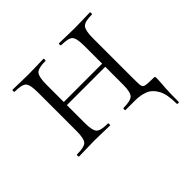

<svg xmlns="http://www.w3.org/2000/svg" viewBox="-137 -519 786 786"><g transform="rotate(-45 256.0 -126.5)"><path d="M467 129Q467 76 452 48Q437 20 412.5 10Q388 0 357 0H301Q298 0 298 -6Q298 -12 301 -12Q343 -12 355 -25Q367 -38 367 -81V-305Q367 -349 355.5 -361.5Q344 -374 302 -374Q299 -374 299 -380Q299 -386 302 -386Q320 -386 343.5 -385Q367 -384 392 -384Q415 -384 438.5 -385Q462 -386 480 -386Q482 -386 482 -380Q482 -374 480 -374Q437 -374 425.5 -360Q414 -346 414 -303V-81Q414 -47 415 -32.5Q416 -18 428 -15Q440 -12 474 -12Q481 -12 482 -10.5Q483 -9 483 0Q483 9 482 21Q481 33 479.5 57Q478 81 478 129Q478 133 472.5 133Q467 133 467 129ZM32 0Q29 0 29 -6Q29 -12 32 -12Q75 -12 86.5 -25Q98 -38 98 -81V-305Q98 -349 86.5 -361.5Q75 -374 33 -374Q30 -374 30 -380Q30 -386 33 -386Q51 -386 74.5 -385Q98 -384 123 -384Q146 -384 169.5 -385Q193 -386 211 -386Q213 -386 213 -380Q213 -374 211 -374Q168 -374 156.5 -360Q145 -346 145 -303V-81Q145 -38 156.5 -25Q168 -12 211 -12Q213 -12 213 -6Q213 0 211 0Q192 0 169 -1Q146 -2 123 -2Q98 -2 74.5 -1Q51 0 32 0ZM120 -184V-202H389V-184Z"/></g></svg>

Font: Cormorant Garamond Light
Style: Regular
Weight: 300
Designer: Christian Thalmann (Catharsis Fonts)
Foundry: Catharsis Fonts
Version: Version 4.001